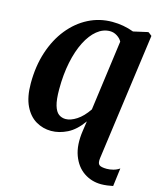

<svg xmlns="http://www.w3.org/2000/svg" viewBox="-142 -854 1011 1210"><g transform="rotate(15 363.0 -249.5)"><path d="M634 254Q571.5 254 521.2 220Q471 186 446.5 120Q422 54 436 -41L445.5 -105.5Q399.5 -41 347 -15Q294.5 11 242.5 11Q189 11 143.2 -15.8Q97.5 -42.5 69.8 -99.5Q42 -156.5 42 -246Q42 -358.5 72.5 -451.5Q103 -544.5 157.5 -612Q212 -679.5 284 -716.2Q356 -753 439 -753Q476 -753 511 -746.8Q546 -740.5 579.5 -728L670.5 -748.5H677L699 -731L586 96Q581.5 129 593.5 140Q605.5 151 643.5 151Q663.5 151 685.5 145.2Q707.5 139.5 726 126.5L711 245Q695.5 248.5 674 251.2Q652.5 254 634 254ZM311.5 -85Q344 -85 382.8 -110Q421.5 -135 456.5 -186.5L518.5 -645.5Q508 -665 486.2 -678.8Q464.5 -692.5 440 -692.5Q395 -692.5 355.8 -660.5Q316.5 -628.5 287 -570.2Q257.5 -512 241 -432.2Q224.5 -352.5 224.5 -256Q224.5 -188.5 235.5 -151.2Q246.5 -114 266.2 -99.5Q286 -85 311.5 -85Z"/></g></svg>

Font: Merriweather 20pt Black
Style: Italic
Weight: 900
Italic angle: -7.8°
Version: Version 2.101